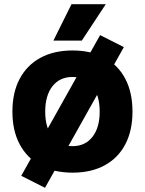

<svg xmlns="http://www.w3.org/2000/svg" viewBox="-20 -809 690 913"><path d="M194 84 81 27 456 -642 569 -585ZM325 12Q236 12 172 -23Q108 -58 73.5 -123Q39 -188 39 -278Q39 -369 73.5 -434Q108 -499 172 -534Q236 -569 325 -569Q414 -569 478 -534Q542 -499 576 -434Q610 -369 610 -278Q610 -188 576 -123Q542 -58 478 -23Q414 12 325 12ZM325 -114Q385 -114 419.5 -158Q454 -202 454 -278Q454 -355 419.5 -399Q385 -443 325 -443Q264 -443 229.5 -399Q195 -355 195 -278Q195 -202 229.5 -158Q264 -114 325 -114ZM234 -616 320 -789H483L369 -616Z"/></svg>

Font: Azeret Mono
Style: Bold
Weight: 700
Designer: Martin Vácha
Foundry: Displaay
Version: Version 1.002